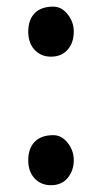

<svg xmlns="http://www.w3.org/2000/svg" viewBox="-20 -622 302 577"><path d="M133.3 -451.7Q103 -451.7 84 -472.2Q64.9 -492.7 64.9 -526.9Q64.9 -562.5 84.2 -582.3Q103.5 -602.1 140.1 -602.1Q165 -602.1 183.3 -579.1Q201.7 -556.2 201.7 -526.9Q201.7 -493.7 183.3 -472.7Q165 -451.7 133.3 -451.7ZM183.1 -86.9Q164.6 -65.4 133.3 -65.4Q103 -65.4 84 -85.9Q64.9 -106.4 64.9 -140.6Q64.9 -175.8 84.2 -195.8Q103.5 -215.8 140.1 -215.8Q165 -215.8 183.3 -192.9Q201.7 -169.9 201.7 -140.6Q201.7 -109.4 183.1 -86.9Z"/></svg>

Font: Coda
Style: Regular
Weight: 400
Designer: vernon adams
Foundry: vernon adams
Version: Version 2.000; ttfautohint (v0.8) -r 50 -G 200 -x